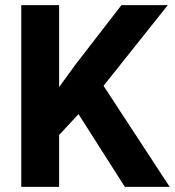

<svg xmlns="http://www.w3.org/2000/svg" viewBox="-20 -731 684 751"><path d="M211.2 0H63.2V-710.9H211.2ZM355 -357.7 191 -181.2 164.3 -325.6 274.7 -477.8 455 -710.9H636.3ZM260.7 -325.9 368.9 -419.9 643.8 0H468.4Z"/></svg>

Font: Heebo
Style: Regular
Weight: 400
Designer: Oded Ezer
Foundry: Ezer Type House
Version: Version 3.100